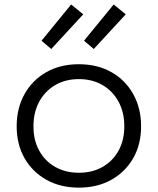

<svg xmlns="http://www.w3.org/2000/svg" viewBox="-20 -829 705 858"><path d="M332.5 9.5Q249.5 9.5 187 -25.8Q124.5 -61 89.5 -122.5Q54.5 -184 54.5 -264.5Q54.5 -345.5 89.5 -408.2Q124.5 -471 187 -506.5Q249.5 -542 332.5 -542Q415.5 -542 478 -506.5Q540.5 -471 575.5 -408.2Q610.5 -345.5 610.5 -264.5Q610.5 -184 575.5 -122.5Q540.5 -61 478 -25.8Q415.5 9.5 332.5 9.5ZM332.5 -57Q392.5 -57 438.2 -83Q484 -109 509.8 -155.8Q535.5 -202.5 535.5 -264.5Q535.5 -327 509.8 -374.5Q484 -422 438.2 -448.8Q392.5 -475.5 332.5 -475.5Q272.5 -475.5 226.8 -448.8Q181 -422 155.2 -374.5Q129.5 -327 129.5 -264.5Q129.5 -202.5 155.2 -155.8Q181 -109 226.8 -83Q272.5 -57 332.5 -57ZM298 -809 352 -765 209 -610 165.5 -647ZM488 -809 542 -765 399 -610 355.5 -647Z"/></svg>

Font: Hepta Slab ExtraLight
Style: Regular
Weight: 400
Version: Version 1.102